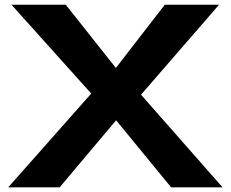

<svg xmlns="http://www.w3.org/2000/svg" viewBox="-20 -797 982 817"><path d="M708 0 474.1 -285.2 233.9 0H15.1L368.2 -398.9L28.8 -776.9H259.8L473.1 -507.8L681.2 -776.9H912.1L580.1 -394L926.8 0Z"/></svg>

Font: Sporting Grotesque
Style: Gras
Weight: 700
Designer: Lucas LE BIHAN
Foundry: Lucas LE BIHAN
Version: Version 1.001